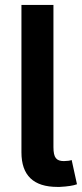

<svg xmlns="http://www.w3.org/2000/svg" viewBox="-20 -747 329 771"><path d="M219.5 3.6H210.6Q66.1 3.6 66.1 -135.3V-727.3H194.6V-156.2Q194.6 -140.3 196.9 -129.4Q199.2 -118.6 204.2 -112.2Q209.2 -105.8 217.2 -103Q225.1 -100.1 236.5 -100.1Q257.5 -100.5 267.8 -104.4L289.1 -7.1Q267.8 1.1 219.5 3.6Z"/></svg>

Font: Linik Sans SemiBold
Style: Regular
Weight: 600
Designer: Fonts by Rasmus Andersson / Changes by Cristiano Sobral with parts from Marc Monis
Foundry: rsms
Version: Version 3.020; ttfautohint (v1.6)